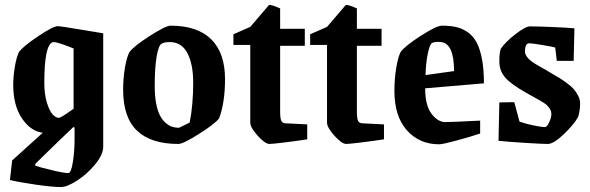

<svg xmlns="http://www.w3.org/2000/svg" viewBox="-20 -569 2371 772"><path d="M225.1 183.1Q189.9 183.1 121.6 173.1Q53.2 163.1 20 154.8L28.8 76.2L151.9 -35.2Q103 -41.5 68.1 -93.3Q33.2 -145 33.2 -228Q33.2 -261.7 39.6 -300Q45.9 -338.4 56.2 -359.9Q73.2 -382.8 133.5 -423.3Q193.8 -463.9 212.9 -463.9Q222.2 -463.9 306.4 -449.7Q390.6 -435.5 395 -435.1V21Q395 52.2 362.8 91.6Q330.6 130.9 290 157Q249.5 183.1 225.1 183.1ZM216.8 -95.2Q220.7 -95.2 235.4 -104.2Q250 -113.3 262.7 -122.6L275.9 -131.8V-374Q274.9 -374.5 262 -379.6Q249 -384.8 241.2 -387.5Q233.4 -390.1 221.7 -394Q210 -397.9 202.1 -399.2Q194.3 -400.4 190.9 -398.9Q158.2 -386.2 158.2 -235.8Q158.2 -189.5 168.7 -155.8Q179.2 -122.1 191.9 -108.6Q204.6 -95.2 216.8 -95.2ZM254.9 127Q265.6 127 272.7 84Q279.8 41 279.8 -7.8V-56.2L274.9 -58.1Q257.8 -42 226.1 -11.5Q194.3 19 162.1 50.5Q129.9 82 122.1 89.8V97.2Q137.2 103 187.5 115Q237.8 127 254.9 127Z M696.8 9.8Q586.9 9.8 531 -43.5Q475.1 -96.7 475.1 -208Q475.1 -253.4 482.2 -295.7Q489.3 -337.9 500 -358.9Q517.1 -382.8 581.8 -424.3Q646.5 -465.8 666 -465.8Q773.9 -465.8 829.3 -410.9Q884.8 -356 884.8 -251Q884.8 -155.8 860.8 -92.8Q843.3 -70.3 779.8 -30.3Q716.3 9.8 696.8 9.8ZM699.7 -55.2 742.7 -76.2Q756.8 -147.9 756.8 -236.8Q756.8 -310.5 733.6 -355.2Q710.4 -399.9 662.1 -399.9Q642.6 -399.9 630.9 -394Q617.7 -388.2 609.9 -342.5Q602.1 -296.9 602.1 -223.1Q602.1 -183.6 607.9 -153.1Q613.8 -122.6 623.3 -104.5Q632.8 -86.4 646 -75Q659.2 -63.5 672.1 -59.3Q685.1 -55.2 699.7 -55.2Z M1063.5 9.8Q1045.9 9.8 1016.1 -23.2Q986.3 -56.2 986.3 -76.2V-388.2H918.5V-431.2L986.3 -460.9L1061.5 -548.8Q1064.9 -550.3 1076.2 -546.9Q1087.4 -543.5 1097.2 -539.1L1106.4 -535.2V-453.1H1205.6V-384.8H1106.4V-119.1Q1106.4 -92.3 1111.3 -82.8Q1116.2 -73.2 1129.4 -73.2L1215.3 -68.8V-8.8Q1178.2 -2.9 1126.7 3.4Q1075.2 9.8 1063.5 9.8Z M1372.1 9.8Q1354.5 9.8 1324.7 -23.2Q1294.9 -56.2 1294.9 -76.2V-388.2H1227.1V-431.2L1294.9 -460.9L1370.1 -548.8Q1373.5 -550.3 1384.8 -546.9Q1396 -543.5 1405.8 -539.1L1415 -535.2V-453.1H1514.2V-384.8H1415V-119.1Q1415 -92.3 1419.9 -82.8Q1424.8 -73.2 1438 -73.2L1523.9 -68.8V-8.8Q1486.8 -2.9 1435.3 3.4Q1383.8 9.8 1372.1 9.8Z M1745.6 11.2Q1666.5 11.2 1616.2 -44.9Q1565.9 -101.1 1565.9 -203.1Q1565.9 -252 1573 -295.2Q1580.1 -338.4 1590.8 -359.9Q1608.4 -384.3 1671.9 -425Q1735.4 -465.8 1756.8 -465.8Q1790.5 -465.8 1815.4 -460Q1840.3 -454.1 1861.8 -438.7Q1883.3 -423.3 1897 -397.2Q1910.6 -371.1 1918.2 -330.3Q1925.8 -289.6 1925.8 -233.9L1689.5 -213.9Q1689.5 -145 1715.1 -111.6Q1740.7 -78.1 1770.5 -78.1Q1793.5 -78.1 1910.6 -84V-32.2Q1873.5 -19.5 1816.7 -4.2Q1759.8 11.2 1745.6 11.2ZM1690.9 -267.1 1805.7 -283.2Q1805.7 -394.5 1752.9 -399.9Q1731.9 -402.3 1718.8 -397Q1708.5 -393.6 1700.4 -355.2Q1692.4 -316.9 1690.9 -267.1Z M2182.6 9.8Q2159.7 9.8 2090.3 5.4Q2021 1 1984.4 -2.9L1987.8 -157.2L2047.9 -158.2L2068.8 -80.1Q2091.3 -71.8 2124 -64.9Q2156.7 -58.1 2171.4 -58.1Q2179.2 -58.1 2188 -77.1Q2196.8 -96.2 2196.8 -108.9Q2196.8 -116.7 2195.1 -122.8Q2193.4 -128.9 2188.2 -135.3Q2183.1 -141.6 2179.2 -145.8Q2175.3 -149.9 2164.6 -156.7Q2153.8 -163.6 2147 -167.2Q2140.1 -170.9 2123.8 -180.2Q2107.4 -189.5 2097.7 -194.8Q2034.2 -230.5 2011 -257.6Q1987.8 -284.7 1987.8 -321.8Q1987.8 -357.4 1993.7 -373Q2011.2 -399.4 2052 -431.2Q2092.8 -462.9 2110.8 -462.9Q2138.2 -462.9 2199.5 -460.4Q2260.7 -458 2289.6 -455.1L2286.6 -324.2H2218.8L2212.4 -377.9Q2203.6 -380.9 2161.1 -387.9Q2118.7 -395 2108.4 -395Q2090.8 -395 2090.8 -361.8Q2090.8 -357.4 2092.3 -353Q2093.8 -348.6 2095.7 -345Q2097.7 -341.3 2101.6 -336.9Q2105.5 -332.5 2108.4 -329.6Q2111.3 -326.7 2117.2 -322.5Q2123 -318.4 2126.5 -315.9Q2129.9 -313.5 2137 -309.3Q2144 -305.2 2147 -303.5Q2149.9 -301.8 2157.5 -297.6Q2165 -293.5 2167.5 -292Q2173.8 -288.1 2196 -275.1Q2218.3 -262.2 2229.5 -255.4Q2240.7 -248.5 2259.3 -234.9Q2277.8 -221.2 2287.4 -210.2Q2296.9 -199.2 2304.7 -184.1Q2312.5 -168.9 2312.5 -153.8Q2312.5 -124.5 2304.7 -99.1Q2288.1 -68.8 2247.1 -29.5Q2206.1 9.8 2182.6 9.8Z"/></svg>

Font: Grenze SemiBold
Style: Regular
Weight: 600
Designer: Renata Polastri
Foundry: Omnibus-Type
Version: Version 1.002;PS 001.002;hotconv 1.0.88;makeotf.lib2.5.64775